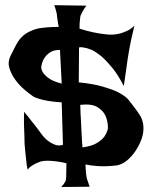

<svg xmlns="http://www.w3.org/2000/svg" viewBox="-20 -745 597 758"><path d="M293.9 -631.8Q325.2 -622.1 349.1 -617.2Q373 -612.3 390.6 -610.4Q410.2 -607.4 426.8 -608.4Q441.4 -609.4 456.1 -613.3Q468.8 -617.2 483.4 -624Q498 -630.9 510.7 -643.6Q502.9 -610.4 498 -588.9Q493.2 -567.4 491.2 -554.7Q488.3 -540 487.3 -532.2Q486.3 -524.4 483.4 -507.8Q481.4 -494.1 478 -469.2Q474.6 -444.3 468.8 -405.3Q446.3 -449.2 424.3 -476.1Q402.3 -502.9 383.8 -519.5Q362.3 -538.1 342.8 -547.9Q333 -551.8 323.2 -554.7Q315.4 -556.6 306.2 -558.1Q296.9 -559.6 292 -557.6L291 -419.9Q347.7 -414.1 384.8 -403.3Q421.9 -392.6 444.3 -381.8Q469.7 -369.1 484.4 -354.5Q515.6 -316.4 532.2 -290Q548.8 -263.7 545.9 -228.5Q544.9 -210.9 536.1 -189Q527.3 -167 513.2 -146.5Q499 -126 480.5 -110.8Q461.9 -95.7 440.4 -91.8Q422.9 -89.8 403.3 -88.9Q386.7 -87.9 364.3 -89.4Q341.8 -90.8 317.4 -95.7Q318.4 -69.3 320.3 -55.7Q321.3 -47.9 322.3 -43Q323.2 -38.1 325.2 -33.2Q327.1 -28.3 329.1 -22Q331.1 -15.6 334 -7.8L221.7 -6.8Q227.5 -12.7 231.4 -18.1Q235.4 -23.4 237.3 -27.3Q240.2 -31.2 240.2 -35.2Q240.2 -39.1 241.2 -47.9Q241.2 -55.7 241.7 -67.9Q242.2 -80.1 242.2 -100.6Q216.8 -106.4 198.7 -108.4Q180.7 -110.4 167 -110.4Q151.4 -110.4 140.6 -107.4Q130.9 -103.5 121.1 -99.6Q113.3 -95.7 104 -89.4Q94.7 -83 88.9 -75.2Q85 -93.8 83.5 -111.3Q82 -128.9 80.1 -143.6Q78.1 -160.2 77.1 -175.8Q77.1 -192.4 76.2 -211.9Q75.2 -228.5 74.7 -252Q74.2 -275.4 75.2 -303.7Q90.8 -285.2 103 -269Q115.2 -252.9 125 -241.2Q135.7 -226.6 144.5 -214.8Q155.3 -200.2 168.9 -189.5Q179.7 -180.7 195.3 -174.3Q210.9 -168 228.5 -172.9L223.6 -340.8Q192.4 -342.8 169.4 -346.7Q146.5 -350.6 132.8 -355.5Q115.2 -360.4 105.5 -368.2Q92.8 -377 73.7 -393.6Q54.7 -410.2 39.6 -431.2Q24.4 -452.1 17.1 -476.1Q9.8 -500 21.5 -524.4Q33.2 -547.9 42 -564.9Q50.8 -582 61 -593.8Q71.3 -605.5 83.5 -613.3Q95.7 -621.1 114.3 -627.9Q123 -630.9 136.7 -633.8Q148.4 -635.7 167 -637.2Q185.5 -638.7 211.9 -638.7Q210 -646.5 209 -653.8Q208 -661.1 207 -667Q206.1 -673.8 205.1 -680.7Q205.1 -687.5 203.1 -695.3Q201.2 -702.1 199.2 -709.5Q197.3 -716.8 194.3 -724.6L321.3 -722.7Q313.5 -712.9 309.1 -705.1Q304.7 -697.3 301.8 -691.4Q297.9 -684.6 296.9 -678.7Q296.9 -673.8 295.9 -668Q294.9 -662.1 294.4 -653.8Q293.9 -645.5 293.9 -631.8ZM142.6 -478.5Q143.6 -465.8 152.3 -455.1Q160.2 -444.3 176.3 -433.6Q192.4 -422.9 223.6 -415L216.8 -547.9Q190.4 -547.9 175.8 -537.1Q161.1 -526.4 153.3 -512.7Q144.5 -497.1 142.6 -478.5ZM296.9 -331.1Q297.9 -291 299.8 -267.6Q300.8 -254.9 300.8 -245.1Q300.8 -235.4 301.8 -223.6Q302.7 -212.9 303.2 -197.8Q303.7 -182.6 305.7 -163.1Q341.8 -168 361.3 -179.7Q380.9 -191.4 391.6 -205.1Q402.3 -220.7 406.2 -238.3Q406.2 -267.6 395.5 -290Q385.7 -309.6 363.3 -322.8Q340.8 -335.9 296.9 -331.1Z"/></svg>

Font: Lakki Reddy
Style: Regular
Weight: 400
Designer: Appaji Ambarisha Darbha
Version: Version 1.0.4; ttfautohint (v1.2.42-39fb)